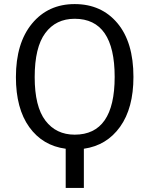

<svg xmlns="http://www.w3.org/2000/svg" viewBox="-20 -720 732 941"><path d="M634 -343Q634 -190 568.5 -98.5Q503 -7 391 9V201H302V9Q189 -6 123.5 -97Q58 -188 58 -342Q58 -509 137 -604.5Q216 -700 346 -700Q477 -700 555.5 -606.5Q634 -513 634 -343ZM346 -60Q542 -60 542 -343Q542 -628 346 -628Q254 -628 202 -558Q150 -488 150 -342Q150 -198 202.5 -129Q255 -60 346 -60Z"/></svg>

Font: FiraGO Book
Style: Regular
Weight: 350
Designer: bBox Type
Foundry: bBox Type GmbH
Version: Version 1.001;PS 001.001;hotconv 1.0.88;makeotf.lib2.5.64775